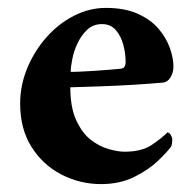

<svg xmlns="http://www.w3.org/2000/svg" viewBox="-20 -457 489 486"><path d="M158 -236Q158 -185 173 -152.5Q188 -120 210 -103Q232 -86 255.5 -79.5Q279 -73 295 -73Q338 -73 363 -89.5Q388 -106 404 -122Q409 -121 412.5 -115Q416 -109 416 -104Q416 -91 413 -86Q404 -73 380 -50Q356 -27 319.5 -9Q283 9 236 9Q182 9 135 -15.5Q88 -40 59.5 -85.5Q31 -131 31 -195Q31 -241 49 -284.5Q67 -328 97.5 -362.5Q128 -397 167 -417Q206 -437 248 -437Q296 -437 329 -422Q362 -407 381.5 -384Q401 -361 410 -335.5Q419 -310 419 -289Q419 -273 411.5 -261Q404 -249 393 -248Q360 -245 319 -242.5Q278 -240 236 -238.5Q194 -237 158 -236ZM159 -275Q162 -275 178.5 -275.5Q195 -276 216.5 -277.5Q238 -279 257 -280.5Q276 -282 285 -283Q294 -284 296 -289.5Q298 -295 298 -299Q298 -322 292 -344Q286 -366 273 -381Q260 -396 238 -396Q216 -396 201 -382Q186 -368 176.5 -348Q167 -328 163 -307.5Q159 -287 159 -275Z"/></svg>

Font: Amiri
Style: Bold
Weight: 700
Designer: Khaled Hosny
Version: Version 0.113